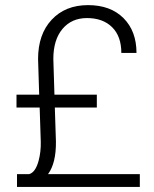

<svg xmlns="http://www.w3.org/2000/svg" viewBox="-20 -741 611 761"><path d="M197.3 -314.9 201.7 -179.7Q202.6 -94.7 170.4 -50.8H534.2V0H47.4V-50.8H95.2Q120.1 -57.1 132.8 -103Q142.6 -139.2 141.6 -179.2L137.2 -314.9H45.4V-365.7H135.3L130.9 -507.3Q130.9 -605 184.8 -662.8Q238.8 -720.7 329.1 -720.7Q418 -720.7 469.5 -669.2Q521 -617.7 521 -531.2H460.9Q460.9 -597.2 424.3 -633.3Q387.7 -669.4 324.7 -669.4Q263.7 -669.4 227.5 -626.2Q191.4 -583 191.4 -507.3L195.8 -365.7H363.8V-314.9Z"/></svg>

Font: Roboto Light
Style: Regular
Weight: 300
Designer: Google
Version: Version 2.134; 2016; ttfautohint (v1.6)